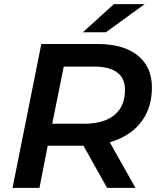

<svg xmlns="http://www.w3.org/2000/svg" viewBox="-20 -914 771 934"><path d="M41 0 181 -700H453Q580 -700 649.5 -644.5Q719 -589 719 -489Q719 -401 678.5 -337.5Q638 -274 563 -240Q540 -229 514 -222L639 0H501L386 -205Q385 -205 385 -205H212L172 0ZM234 -312H389Q484 -312 536 -354Q588 -396 588 -477Q588 -534 549.5 -562Q511 -590 439 -590H290ZM383 -757 534 -894H684L495 -757Z"/></svg>

Font: Montserrat Thin SemiBold
Style: Italic
Weight: 600
Italic angle: -11.3°
Version: Version 9.000